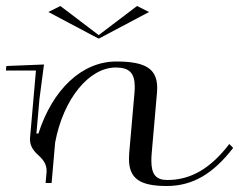

<svg xmlns="http://www.w3.org/2000/svg" viewBox="-22 -610 797 640"><path d="M305.2 -482H308.8L474.8 -570L434.8 -590L307 -493L179.2 -590L139.2 -570ZM-0.9 -390 -2.2 -375H97.8L78.1 -150C78 -148.4 78 -146.9 78 -145.4C78 -122.9 89.5 -107.4 106 -92.5C122.1 -77.9 133.3 -62.7 133.3 -40.9C133.3 -39 133.2 -37 133.1 -35L130 0H150L161.8 -135C189.1 -280.6 275.1 -385 363.7 -385C408.8 -385 427.2 -367.1 427.2 -320.3C427.2 -314.1 426.9 -307.3 426.2 -300L408.7 -100C408.2 -93.3 407.9 -86.9 407.9 -80.8C407.9 -14.9 443.8 10 534.1 10C620.6 10 688.7 -31 755.2 -117L742.4 -130C680.3 -49 614.6 -10 535.9 -10C498.2 -10 482.5 -28 482.5 -74.8C482.5 -82.4 482.9 -90.8 483.7 -100L501.2 -300C501.8 -305.8 502 -311.3 502 -316.6C502 -380.8 463.3 -405 365.4 -405C251.5 -405 153.3 -312.2 106.1 -165H99.4L109.5 -280L124.6 -395Z"/></svg>

Font: Galberik
Style: Regular
Weight: 400
Designer: Gluk
Foundry: Gluk
Version: Version 0.50